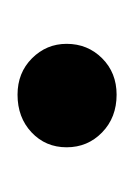

<svg xmlns="http://www.w3.org/2000/svg" viewBox="13 -157 153 219"><g transform="rotate(90 89.5 -47.5)"><path d="M88 9Q63 9 46.5 -7.5Q30 -24 30 -47Q30 -71 46.5 -87.5Q63 -104 88 -104Q114 -104 131 -87.5Q148 -71 148 -47Q148 -23 131 -7Q114 9 88 9Z"/></g></svg>

Font: Karla Neue
Style: Regular
Weight: 400
Designer: Jonathan Pinhorn
Foundry: PYRS Fontlab Ltd. / Made with FontLab
Version: Version 1.000;PS 001.001;hotconv 1.0.56